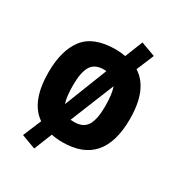

<svg xmlns="http://www.w3.org/2000/svg" viewBox="-170 -719 873 940"><g transform="rotate(30 266.0 -249.5)"><path d="M184.1 -155.8 278.8 -397 266.1 -397.9Q212.9 -397.9 192.4 -362.8Q171.9 -327.6 171.9 -257.8Q171.9 -188 184.1 -155.8ZM266.1 -102.1Q319.3 -102.1 339.8 -138.2Q360.4 -174.3 359.9 -245.1Q359.9 -315.9 346.2 -350.1L246.1 -103Q252 -102.1 266.1 -102.1ZM266.1 -512.2Q293.9 -512.2 321.8 -506.8L361.8 -606.9L442.9 -577.1L401.9 -479Q496.1 -419.9 496.1 -251Q496.1 12.2 266.1 12.2Q231.9 12.2 203.1 5.9L162.1 107.9L82 78.1L125 -24.9Q36.1 -85 36.1 -251Q36.1 -375 88.9 -443.4Q141.6 -511.7 266.1 -512.2Z"/></g></svg>

Font: TitilliumWeb-Bold
Style: Bold
Weight: 700
Version: Version 1.001;PS 57.000;hotconv 1.0.70;makeotf.lib2.5.55311